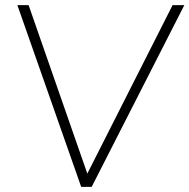

<svg xmlns="http://www.w3.org/2000/svg" viewBox="-20 -732 742 752"><path d="M702 -712 339 0H298L48 -712H92L322 -52L656 -712Z"/></svg>

Font: Muli ExtraLight
Style: Italic
Weight: 275
Italic angle: -4.541°
Designer: Vernon Adams
Foundry: Vernon Adams
Version: Version 2.001